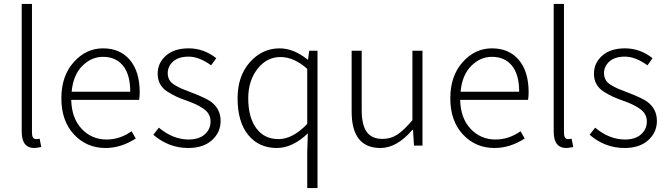

<svg xmlns="http://www.w3.org/2000/svg" viewBox="-20 -738 3384 973"><path d="M154 12Q90 12 90 -71V-718H142V-65Q142 -33 163 -33Q171 -33 181 -35L189 7Q164 12 154 12Z M688 -270Q688 -250 685 -232H341Q343 -139 394 -85Q445 -31 520 -31Q588 -31 647 -73L668 -36Q593 12 515 12Q419 12 355 -56.5Q291 -125 291 -240Q291 -353 353.5 -423Q416 -493 502 -493Q589 -493 638.5 -434Q688 -375 688 -270ZM343 -273H640Q640 -360 603.5 -405Q567 -450 502 -450Q443 -450 397 -404Q351 -358 343 -273Z M934 12Q835 12 757 -55L785 -91Q857 -31 936 -31Q988 -31 1017.5 -57Q1047 -83 1047 -122Q1047 -143 1037.5 -159.5Q1028 -176 1009 -188.5Q990 -201 973 -209Q956 -217 931 -226Q897 -238 876 -247.5Q855 -257 829.5 -273Q804 -289 791.5 -312Q779 -335 779 -364Q779 -419 821 -456Q863 -493 936 -493Q1013 -493 1076 -443L1050 -407Q989 -451 936 -451Q885 -451 857.5 -426.5Q830 -402 830 -367Q830 -348 838.5 -333Q847 -318 866.5 -306.5Q886 -295 900 -289Q914 -283 943 -272Q1025 -241 1051 -221Q1098 -185 1098 -125Q1098 -67 1054 -27.5Q1010 12 934 12Z M1537 215V32L1540 -62Q1462 12 1383 12Q1292 12 1238 -54Q1184 -120 1184 -240Q1184 -353 1246.5 -423Q1309 -493 1397 -493Q1468 -493 1539 -436H1541L1547 -481H1589V215ZM1392 -33Q1463 -33 1537 -110V-389Q1470 -449 1401 -449Q1332 -449 1285 -389Q1238 -329 1238 -240Q1238 -144 1278.5 -88.5Q1319 -33 1392 -33Z M1908 12Q1762 12 1762 -173V-481H1813V-180Q1813 -105 1838.5 -69.5Q1864 -34 1919 -34Q1960 -34 1993.5 -56Q2027 -78 2070 -129V-481H2121V0H2078L2073 -80H2070Q1991 12 1908 12Z M2659 -270Q2659 -250 2656 -232H2312Q2314 -139 2365 -85Q2416 -31 2491 -31Q2559 -31 2618 -73L2639 -36Q2564 12 2486 12Q2390 12 2326 -56.5Q2262 -125 2262 -240Q2262 -353 2324.5 -423Q2387 -493 2473 -493Q2560 -493 2609.5 -434Q2659 -375 2659 -270ZM2314 -273H2611Q2611 -360 2574.5 -405Q2538 -450 2473 -450Q2414 -450 2368 -404Q2322 -358 2314 -273Z M2850 12Q2786 12 2786 -71V-718H2838V-65Q2838 -33 2859 -33Q2867 -33 2877 -35L2885 7Q2860 12 2850 12Z M3145 12Q3046 12 2968 -55L2996 -91Q3068 -31 3147 -31Q3199 -31 3228.5 -57Q3258 -83 3258 -122Q3258 -143 3248.5 -159.5Q3239 -176 3220 -188.5Q3201 -201 3184 -209Q3167 -217 3142 -226Q3108 -238 3087 -247.5Q3066 -257 3040.5 -273Q3015 -289 3002.5 -312Q2990 -335 2990 -364Q2990 -419 3032 -456Q3074 -493 3147 -493Q3224 -493 3287 -443L3261 -407Q3200 -451 3147 -451Q3096 -451 3068.5 -426.5Q3041 -402 3041 -367Q3041 -348 3049.5 -333Q3058 -318 3077.5 -306.5Q3097 -295 3111 -289Q3125 -283 3154 -272Q3236 -241 3262 -221Q3309 -185 3309 -125Q3309 -67 3265 -27.5Q3221 12 3145 12Z"/></svg>

Font: Assistant Light
Style: Regular
Weight: 300
Designer: Hebrew By Ben Nathan, Latin by Paul Hunt
Version: Version 2.001;PS 002.001;hotconv 1.0.88;makeotf.lib2.5.64775